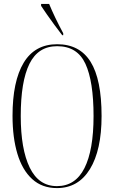

<svg xmlns="http://www.w3.org/2000/svg" viewBox="-20 -951 584 981"><path d="M271 10Q195 10 144.5 -36Q94 -82 69 -165Q44 -248 44 -359Q44 -536 101 -630.5Q158 -725 272 -725Q387 -725 443 -635Q499 -545 499 -358Q499 -184 439.5 -87Q380 10 271 10ZM271 0Q365 0 411.5 -92Q458 -184 458 -358Q458 -535 416.5 -625Q375 -715 272 -715Q175 -715 130.5 -625Q86 -535 86 -358Q86 -189 132 -94.5Q178 0 271 0ZM298 -771Q280 -794 259 -822.5Q238 -851 219.5 -877.5Q201 -904 190 -921V-931H231Q245 -897 262.5 -860.5Q280 -824 303 -781V-771Z"/></svg>

Font: Noto Serif Display ExtraCondensed ExtraLight
Style: Regular
Weight: 200
Width: 2
Designer: Monotype Design Team
Foundry: Monotype Imaging Inc.
Version: Version 2.009